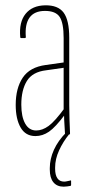

<svg xmlns="http://www.w3.org/2000/svg" viewBox="-20 -505 339 721"><path d="M227 0Q224 0 224 -4Q222 -31 221 -55.5Q220 -80 220 -93L219 -94V-362Q219 -419 204 -441.5Q189 -464 149 -464Q109 -464 91 -439Q73 -414 77 -366Q77 -362 73 -362H60Q56 -362 56 -366Q51 -422 76 -453Q101 -484 149 -485Q198 -486 219 -457.5Q240 -429 240 -363V-111Q240 -83 241 -55.5Q242 -28 243 -4Q243 0 240 0ZM113 6Q76 6 57.5 -26Q39 -58 39 -111Q39 -174 65.5 -213.5Q92 -253 152 -261L223 -271V-251L153 -241Q102 -235 81 -201Q60 -167 60 -112Q60 -67 74.5 -41Q89 -15 116 -15Q139 -15 162.5 -32Q186 -49 224 -101V-75Q188 -27 164 -10.5Q140 6 113 6ZM219 196Q194 196 180.5 179.5Q167 163 167 132V126Q167 92 182.5 57.5Q198 23 230 -9L238 -4L239 0Q217 27 202 59.5Q187 92 187 124V129Q187 152 195.5 164.5Q204 177 221 177Q226 177 232 175.5Q238 174 244 173Q247 171 247 175V189Q247 192 245 193Q239 194 232.5 195Q226 196 219 196Z"/></svg>

Font: Sofia Sans Extra Condensed Thin
Style: Regular
Weight: 250
Version: Version 4.100